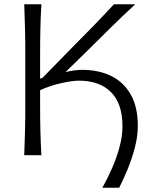

<svg xmlns="http://www.w3.org/2000/svg" viewBox="-20 -733 712 907"><path d="M463.5 154Q487.5 111.5 509.2 61.8Q531 12 544.8 -39Q558.5 -90 558.5 -136.5Q558.5 -244 504.2 -298Q450 -352 352.5 -352Q324.5 -352 272.5 -341Q220.5 -330 169.5 -307V-236.5Q169.5 -170.5 170.8 -115.2Q172 -60 175.5 0H94.5Q97 -60 98.2 -115.2Q99.5 -170.5 99.5 -236.5V-475Q99.5 -541 98.2 -597Q97 -653 94.5 -713H175.5Q172 -653 170.8 -597Q169.5 -541 169.5 -475V-361Q175 -363.5 181.5 -366L336 -524Q380.5 -568.5 422.8 -612Q465 -655.5 518.5 -713H619Q558 -656.5 502.8 -602.2Q447.5 -548 393.5 -494L289.5 -392.5Q309.5 -397.5 329.8 -400.2Q350 -403 368.5 -403Q446 -403 505 -374.2Q564 -345.5 597.5 -286.8Q631 -228 631 -138.5Q631 -89 617 -35.5Q603 18 582.5 67.5Q562 117 543 154Z"/></svg>

Font: Commissioner Flair Light
Style: Regular
Weight: 300
Designer: Kostas Bartsokas
Foundry: Kostas Bartsokas
Version: Version 1.000; ttfautohint (v1.8.3)